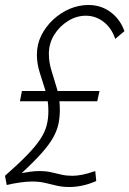

<svg xmlns="http://www.w3.org/2000/svg" viewBox="-22 -735 519 770"><path d="M66 -370H377L368 -329H58ZM-2 -30Q54 -79 88 -114.5Q122 -150 140 -177.5Q158 -205 165 -231.5Q172 -258 172 -290Q172 -333 160.5 -370.5Q149 -408 137.5 -443.5Q126 -479 126 -516Q126 -557 143.5 -592.5Q161 -628 191 -656Q221 -684 257.5 -699.5Q294 -715 333 -715Q383 -715 421.5 -686.5Q460 -658 477 -610L440 -579Q426 -622 394 -647Q362 -672 322 -672Q285 -672 251 -651Q217 -630 195.5 -595.5Q174 -561 174 -519Q174 -485 185 -450Q196 -415 207 -377.5Q218 -340 218 -295Q218 -265 212.5 -238.5Q207 -212 191.5 -184Q176 -156 145.5 -121.5Q115 -87 65 -41Q82 -44 100 -46.5Q118 -49 135 -49Q163 -49 184 -44Q205 -39 225 -34.5Q245 -30 268 -30Q287 -30 309 -34.5Q331 -39 360 -49L364 -9Q337 3 309.5 9Q282 15 256 15Q228 15 205 9.5Q182 4 159 -1.5Q136 -7 106 -7Q85 -7 57 -3Q29 1 5 7Z"/></svg>

Font: Raleway Thin Light
Style: Italic
Weight: 300
Italic angle: -12°
Version: Version 4.026